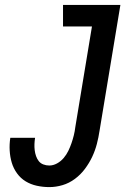

<svg xmlns="http://www.w3.org/2000/svg" viewBox="-20 -755 540 783"><path d="M181 8Q155 8 130 2.5Q105 -3 84.5 -15.5Q64 -28 49.5 -48Q35 -68 28 -91.5Q21 -115 19.5 -141Q18 -167 22 -193H123Q121 -180 120.5 -167.5Q120 -155 121.5 -142.5Q123 -130 127 -118.5Q131 -107 138 -98Q145 -89 156.5 -84.5Q168 -80 181 -80Q197 -80 212.5 -88.5Q228 -97 239.5 -110.5Q251 -124 258.5 -139.5Q266 -155 271.5 -171Q277 -187 281 -203Q285 -219 287 -236L355 -647H237V-735H471L386 -222Q382 -195 375 -168Q368 -141 356 -115.5Q344 -90 326.5 -66.5Q309 -43 285.5 -25.5Q262 -8 235 0Q208 8 181 8Z"/></svg>

Font: Iosevka Slab Semibold
Style: Italic
Weight: 600
Italic angle: -9°
Monospace: yes
Designer: Belleve Invis
Foundry: Belleve Invis
Version: Version 11.1.1; ttfautohint (v1.8.3)